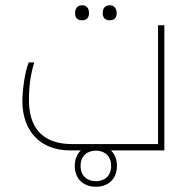

<svg xmlns="http://www.w3.org/2000/svg" viewBox="-20 -571 729 729"><path d="M292 -494C309 -494 318 -504 318 -521C318 -541 308 -551 292 -551C280 -551 265 -545 265 -521C265 -498 280 -494 292 -494ZM397 -494C415 -494 423 -505 423 -521C423 -538 414 -551 397 -551C380 -551 370 -541 370 -521C370 -503 380 -494 397 -494ZM245 0H287C272 14 264 34 264 59C264 108 296 138 344 138C392 138 424 108 424 59C424 34 416 14 401 0H604V-475H580V-24H253C136 -24 90 -92 90 -190C90 -245 96 -288 110 -334H89C73 -294 65 -224 65 -187C65 -74 133 0 245 0ZM344 117C310 117 286 96 286 59C286 22 310 1 344 1C378 1 402 22 402 59C402 96 378 117 344 117Z"/></svg>

Font: Noto Kufi Arabic Thin
Style: Regular
Weight: 100
Designer: Monotype Design Team, David Williams, Khaled Hosny
Foundry: Google LLC
Version: Version 2.109